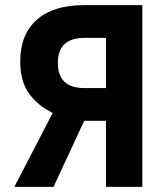

<svg xmlns="http://www.w3.org/2000/svg" viewBox="-20 -730 640 750"><path d="M536 0H394V-258H309L189 0H36L186 -289Q131 -315 95 -362.5Q59 -410 59 -490Q59 -596 124 -653Q189 -710 308 -710H536ZM394 -386V-582H310Q206 -582 206 -484Q206 -386 310 -386Z"/></svg>

Font: Geist Mono
Style: Bold
Weight: 700
Monospace: yes
Designer: Basement.studio, Andrés Briganti, Mateo Zaragoza
Foundry: Basement.studio, Vercel, Andrés Briganti, Guido Ferreyra, Mateo Zaragoza
Version: Version 1.500; ttfautohint (v1.8.4.7-5d5b)